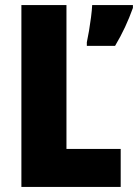

<svg xmlns="http://www.w3.org/2000/svg" viewBox="-20 -734 542 754"><path d="M64 0V-714H241V-149H454V0ZM502 -703Q488 -664 471 -627.5Q454 -591 432 -554H321V-568Q325 -586 329.5 -612.5Q334 -639 337.5 -666.5Q341 -694 342 -714H502Z"/></svg>

Font: Noto Sans Malayalam Condensed Black
Style: Regular
Weight: 900
Width: 3
Designer: Jelle Bosma - Monotype Design Team
Foundry: Monotype Imaging Inc.
Version: Version 2.104; ttfautohint (v1.8.4.7-5d5b)